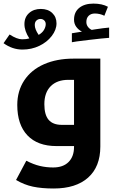

<svg xmlns="http://www.w3.org/2000/svg" viewBox="-26 -827 673 1087"><path d="M277.8 240.2Q210 240.2 160.4 229.7Q110.8 219.2 64.9 191.9L123 83Q163.6 104 199.7 112.5Q235.8 121.1 274.9 121.1Q331.5 121.1 362.3 90.1Q393.1 59.1 393.1 4.9V0H293.9Q187 0 129.4 -60.5Q71.8 -121.1 71.8 -232.9Q71.8 -312 111.3 -371.8Q150.9 -431.6 223.1 -463.4Q295.4 -495.1 390.1 -495.1H542V2.9Q542 116.7 472.9 178.5Q403.8 240.2 277.8 240.2ZM393.1 -120.1V-375H360.8Q296.9 -375 261 -338.9Q225.1 -302.7 225.1 -236.8Q225.1 -176.8 249.5 -148.4Q273.9 -120.1 324.2 -120.1ZM380.9 -638.7 438 -647.9Q418.5 -657.7 405.8 -675Q393.1 -692.4 393.1 -715.8Q393.1 -758.8 422.9 -782.7Q452.6 -806.6 502.9 -806.6Q552.2 -806.6 585 -788.6L564.9 -737.8Q539.6 -750.5 510.7 -750.5Q489.3 -750.5 476.1 -737.8Q462.9 -725.1 462.9 -702.6Q462.9 -687 471.7 -675.3Q480.5 -663.6 493.2 -657.7L510.7 -660.6Q561.5 -668.5 591.8 -670.9V-612.8Q556.2 -610.4 473.9 -600.6Q391.6 -590.8 380.9 -587.9ZM101.1 -546.4Q43.9 -546.4 -5.9 -582.5L28.3 -631.8Q70.3 -604.5 99.1 -604.5Q123.5 -604.5 140.1 -609.4Q112.3 -651.9 112.3 -690.4Q112.3 -729.5 138.4 -752.9Q164.6 -776.4 205.1 -776.4Q245.6 -776.4 269.8 -753.4Q293.9 -730.5 293.9 -694.8Q293.9 -658.2 266.8 -623Q239.7 -587.9 196 -567.1Q152.3 -546.4 101.1 -546.4ZM192.9 -629.4Q214.4 -642.1 223.6 -658.7Q232.9 -675.3 232.9 -690.4Q232.9 -703.1 224.4 -711.4Q215.8 -719.7 203.1 -719.7Q190.4 -719.7 180.7 -711.2Q170.9 -702.6 170.9 -685.5Q170.9 -661.6 192.9 -629.4Z"/></svg>

Font: Droid Arabic Kufi
Style: Bold
Weight: 700
Designer: Pascal Zoghbi
Foundry: Irfont.ir
Version: Version 1.00 February 28, 2013, initial release